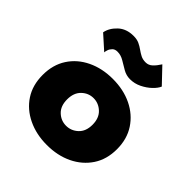

<svg xmlns="http://www.w3.org/2000/svg" viewBox="-192 -841 988 988"><g transform="rotate(45 301.5 -347.0)"><path d="M96 -605Q103 -642 135.5 -672.5Q168 -703 220 -703Q245 -703 262 -695Q279 -687 293.5 -676.5Q308 -666 323.5 -658Q339 -650 360 -650Q381 -650 397 -665Q413 -680 428 -704L507 -621Q499 -602 477.5 -581.5Q456 -561 426.5 -546.5Q397 -532 364 -532Q337 -532 313.5 -545.5Q290 -559 267 -573Q244 -587 219 -587Q201 -587 191 -577Q181 -567 177 -555Q173 -543 173 -536ZM31 -230Q31 -304 66 -358Q101 -412 162.5 -441.5Q224 -471 301 -471Q379 -471 440 -441.5Q501 -412 536.5 -358Q572 -304 572 -230Q572 -156 536.5 -102.5Q501 -49 440 -19.5Q379 10 301 10Q224 10 162.5 -19.5Q101 -49 66 -102.5Q31 -156 31 -230ZM209 -230Q209 -182 236.5 -156Q264 -130 301 -130Q338 -130 366 -156Q394 -182 394 -230Q394 -278 366 -304.5Q338 -331 301 -331Q264 -331 236.5 -304.5Q209 -278 209 -230Z"/></g></svg>

Font: Jost* Heavy
Style: Regular
Weight: 800
Version: Version 3.7